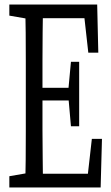

<svg xmlns="http://www.w3.org/2000/svg" viewBox="-20 -823 488 843"><path d="M21 0V-49.3L122.6 -66.9H129.9V0ZM90.8 0Q92.3 -61 92.8 -122.1Q93.3 -183.1 93.3 -246.1Q93.3 -309.1 93.3 -371.6V-430.7Q93.3 -493.2 93.3 -555.4Q93.3 -617.7 92.8 -680.2Q92.3 -742.7 90.8 -803.2H168.9Q168 -743.2 167.2 -681.2Q166.5 -619.1 166.5 -556.6Q166.5 -494.1 166.5 -430.7V-385.7Q166.5 -317.4 166.5 -252Q166.5 -186.5 167.5 -124Q168.5 -61.5 168.9 0ZM129.9 0V-60.1H389.2L361.8 -23.4L383.3 -213.4H427.7L421.9 0ZM129.9 -381.8V-437.5H305.2V-381.8ZM291.5 -268.6 279.8 -401.9V-425.8L291.5 -551.8H327.6V-268.6ZM21 -754.4V-803.2H129.9V-736.8H122.6ZM367.7 -591.8 346.7 -779.8 374 -743.2H129.9V-803.2H406.7L411.6 -591.8Z"/></svg>

Font: Scarab Serif
Style: Regular
Weight: 400
Designer: John Roberts
Foundry: Scarab
Version: 1.0